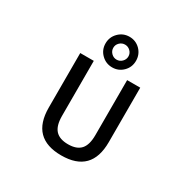

<svg xmlns="http://www.w3.org/2000/svg" viewBox="-219 -1232 1438 1451"><g transform="rotate(30 500.0 -506.5)"><path d="M502.4 -825.2Q529.3 -825.2 548.8 -844.7Q568.4 -864.3 568.4 -891.1Q568.4 -918 548.8 -937Q529.3 -956.1 502.4 -956.1Q475.6 -956.1 456.1 -937Q436.5 -918 436.5 -891.1Q436.5 -864.3 456.1 -844.7Q475.6 -825.2 502.4 -825.2ZM596.7 -985.4Q634.8 -946.3 634.8 -890.6Q634.8 -835 596.2 -796.4Q557.6 -757.8 502.4 -757.8Q447.3 -757.8 408.2 -796.4Q369.1 -835 369.1 -890.6Q369.1 -946.3 408.2 -985.4Q447.3 -1024.4 502.4 -1024.4Q557.6 -1024.4 596.7 -985.4ZM240.2 -255.9V-731.4H358.4V-251Q358.4 -166 394 -127Q429.7 -87.9 504.4 -87.9Q579.1 -87.9 614.3 -127Q649.4 -166 649.4 -251V-731.4H763.7V-255.9Q763.7 10.7 502 10.7Q240.2 10.7 240.2 -255.9Z"/></g></svg>

Font: GenEi Gothic M SemiBold
Style: Regular
Weight: 500
Designer: o_tamon (Modified); [Source Han Sans]
Ryoko NISHIZUKA  (kana & ideographs); Paul D. Hunt (Latin, Greek & Cyrillic); Wenl
Version: Version 1.1a;Original Version 1.004